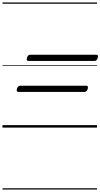

<svg xmlns="http://www.w3.org/2000/svg" viewBox="-20 -1030 811 1550"><path d="M210 -538Q200 -538 197 -544Q194 -550 198 -564Q205 -588 225 -588H757Q768 -588 770 -581.5Q772 -575 769 -562Q762 -538 743 -538ZM129 -288Q119 -288 116 -294Q113 -300 117 -314Q124 -338 144 -338H676Q687 -338 689 -331.5Q691 -325 688 -312Q681 -288 662 -288ZM0 490H763V500H0ZM0 -20H763V0H0ZM0 -505H763V-500H0ZM0 -1010H763V-1000H0Z"/></svg>

Font: Playwrite AU VIC Guides
Style: Regular
Weight: 400
Designer: Veronika Burian, José Scaglione
Foundry: TypeTogether
Version: Version 1.003